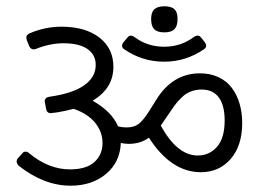

<svg xmlns="http://www.w3.org/2000/svg" viewBox="-20 -636 845 615"><path d="M506.5 -532.3Q483.9 -532.3 474 -542.4Q464.1 -552.5 464.1 -574.7Q464.1 -597.3 474.6 -606.6Q485.1 -615.9 506.5 -615.9Q529.5 -615.9 539.4 -605.8Q549.3 -595.7 548.6 -574.7Q548.9 -552.9 538.8 -542.6Q528.7 -532.3 506.5 -532.3ZM620.3 -401.1Q654 -401.1 680.3 -388.6Q706.7 -376.1 722.9 -354.1Q739.2 -332.1 747.5 -303.6Q755.8 -275.1 755.8 -241.8Q755.8 -169.6 719 -127Q682.1 -84.4 623.5 -84.4Q527.9 -84.4 457 -195Q429.6 -175.2 392.8 -175.2Q380.9 -175.2 367 -178Q364.6 -116.5 319.7 -78.9Q274.7 -41.2 206.1 -41.2Q120.9 -41.2 39.6 -105.4Q33.3 -113 33.3 -118.5Q33.3 -125.2 38 -130L50.3 -143.5Q54.7 -150.2 61.8 -150.2Q68.2 -150.2 72.9 -145.5Q135.6 -93.5 203.7 -93.5Q256.8 -93.5 282.6 -117.1Q308.4 -140.7 308.4 -178Q308.4 -213.2 285 -242.4Q261.6 -271.5 216 -287.4Q193 -281.4 167.3 -276.7L142.7 -273.5Q130 -273.5 127.6 -287.4L124.1 -306.8Q123.3 -308.4 123.3 -311.5Q123.3 -323.8 138.7 -326.2Q212.4 -336.5 249.5 -362.7Q286.6 -388.8 286.6 -427.7Q286.6 -460.6 260.2 -479Q233.8 -497.4 183.5 -497.4Q140.3 -497.4 95.9 -479.6Q93.5 -478 87.6 -478Q78.5 -478 73.7 -487.9L65.8 -507.3Q64.2 -513.7 64.2 -515.3Q64.2 -524.4 74.5 -529.1Q124.1 -550.5 176.8 -550.5Q252.9 -550.5 298.1 -515.9Q343.2 -481.2 343.2 -422.1Q343.2 -352.8 276.7 -313.5Q338.5 -278.2 357.9 -231.5Q369.8 -227.9 384.1 -227.9Q399.9 -227.9 410.8 -231.9Q421.7 -235.8 431.8 -245.9Q441.9 -256 451.6 -270.7Q461.4 -285.4 476.4 -309.6Q476.8 -310.7 477.2 -311.5Q477.6 -312.3 478.4 -313.3Q479.2 -314.3 479.6 -315.1Q532.3 -401.1 620.3 -401.1ZM378.1 -478Q371 -482.8 371 -489.5Q371 -495 375.7 -501L387.2 -514.5Q392.4 -522 399.5 -522Q403.1 -522 409.8 -518Q451.8 -486.3 505.7 -486.3Q559.7 -486.3 601.7 -518Q608.4 -522 612.8 -522Q619.9 -522 625 -514.5L635.8 -501Q640.5 -495 640.5 -489.5Q640.5 -483.2 633 -478Q575.1 -438.4 505.7 -438.4Q436 -438.4 378.1 -478ZM613.6 -137.9Q650.8 -137.9 675.2 -165.9Q699.6 -193.8 699.6 -250.1Q699.6 -298.5 680.9 -323.8Q662.3 -349.2 625.8 -349.2Q607.2 -349.2 591.4 -343Q575.5 -336.9 563 -324.8Q550.5 -312.7 543.4 -303.6Q536.3 -294.5 526.8 -280.2Q499 -239 495 -233.8Q547.4 -137.9 613.6 -137.9Z"/></svg>

Font: Jaldi
Style: Regular
Weight: 400
Designer: Pablo Cosgaya and Nicolas Silva
Foundry: Omnibus-Type
Version: Version 1.001;PS 001.001;hotconv 1.0.70;makeotf.lib2.5.58329